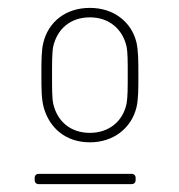

<svg xmlns="http://www.w3.org/2000/svg" viewBox="-20 -728 453 487"><path d="M208 -367C268 -367 313 -403 326 -455C331 -476 331 -501 331 -538C331 -572 331 -599 326 -621C313 -673 268 -708 208 -708C147 -708 103 -673 90 -620C85 -600 85 -574 85 -538C85 -504 85 -477 91 -455C106 -402 148 -367 208 -367ZM208 -391C158 -391 125 -421 115 -465C112 -479 112 -503 112 -538C112 -569 112 -595 115 -610C125 -654 158 -684 208 -684C257 -684 291 -654 301 -610C304 -596 304 -572 304 -538C304 -506 304 -481 301 -465C292 -421 257 -391 208 -391ZM78 -261H314C320 -261 324 -265 324 -271V-277C324 -283 320 -287 314 -287H78C72 -287 68 -283 68 -277V-271C68 -265 72 -261 78 -261Z"/></svg>

Font: Barlow Thin
Style: Regular
Weight: 250
Designer: Jeremy Tribby
Foundry: Tribby Type
Version: Version 1.422;hotconv 1.0.109;makeotfexe 2.5.65596